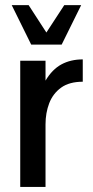

<svg xmlns="http://www.w3.org/2000/svg" viewBox="-20 -740 368 760"><path d="M60.1 0V-499.5H160.2V-420.9Q186.5 -465.3 223.1 -485.1Q259.8 -504.9 307.6 -504.9V-416.5Q254.4 -416.5 221.9 -393.1Q189.5 -369.6 174.8 -331.3Q160.2 -293 160.2 -247.6V0ZM103.5 -563.5 26.4 -719.7H93.3L163.6 -611.3L234.4 -719.7H301.3L224.1 -563.5Z"/></svg>

Font: Pontano Sans SemiBold
Style: Regular
Weight: 600
Designer: Vernon Adams
Foundry: Vernon Adams
Version: Version 2.001